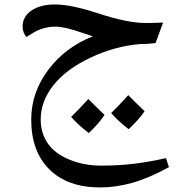

<svg xmlns="http://www.w3.org/2000/svg" viewBox="-20 -490 788 850"><path d="M160.2 39.1Q160.2 99.6 191.7 145Q223.1 190.4 287.6 216.8Q352.1 243.2 426.8 243.2Q507.3 243.2 575.7 234.6Q644 226.1 714.8 210L728 250Q638.2 299.3 564.9 319.6Q491.7 339.8 423.8 339.8Q279.3 339.8 198.7 260Q118.2 180.2 118.2 39.1Q118.2 -80.1 193.8 -180.9Q269.5 -281.7 391.1 -329.1L344.2 -344.7Q266.1 -372.1 226.1 -372.1Q170.9 -372.1 124.5 -343.3L97.2 -326.2Q90.3 -333 85.2 -345.5Q80.1 -357.9 80.1 -372.1Q80.1 -417 119.6 -443.6Q159.2 -470.2 222.2 -470.2Q261.2 -470.2 308.3 -460.2Q355.5 -450.2 419.9 -429.2Q545.4 -388.2 625 -388.2H643.6L702.1 -390.1L668.9 -299.8Q637.7 -294.9 600.1 -294.9Q489.3 -286.1 380.9 -234.9Q272.5 -183.6 216.3 -112.5Q160.2 -41.5 160.2 39.1ZM442.9 19Q416 58.6 373 99.1Q324.7 62 294.9 27.3Q317.9 6.3 371.1 -51.8Q381.3 -40.5 442.9 19ZM620.1 2.4Q594.7 39.6 549.8 82Q502.4 45.9 472.2 10.3Q492.7 -8.3 547.9 -68.8Q558.6 -57.1 620.1 2.4Z"/></svg>

Font: Sahl Naskh
Style: Regular
Weight: 400
Designer: Pascal Zoghbi
Version: Version 1.001